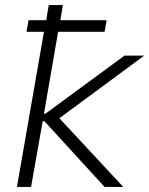

<svg xmlns="http://www.w3.org/2000/svg" viewBox="-20 -740 591 760"><path d="M103 0 149 -260H156L394 0H468L215 -272L551 -520H473L160 -290H154L210 -614H394L402 -660H219L229 -720H173L163 -660H93L85 -614H154L47 0Z"/></svg>

Font: Fixel Display 20240404 Light
Style: Italic
Weight: 300
Italic angle: -10°
Designer: AlfaBravo + MacPaw
Foundry: Kyrylo Tkachov, Marchela Mozhyna, Serhii Makarenko, Maria Weinstein, Zakhar Kryvoshyya
Version: Version 1.211;Glyphs 3.2 (3225)